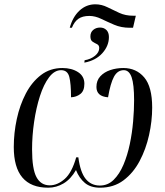

<svg xmlns="http://www.w3.org/2000/svg" viewBox="-20 -862 765 892"><path d="M304 -733Q318 -784 349.5 -813Q381 -842 423 -842Q452 -842 479 -828.5Q506 -815 534.5 -802Q563 -789 598 -789H611L598 -733H583Q543 -733 510.5 -747Q478 -761 450 -774.5Q422 -788 395 -788Q363 -788 344 -774.5Q325 -761 314 -733ZM373 -582Q402 -587 421.5 -603Q441 -619 441 -639Q441 -652 430.5 -657Q420 -662 410 -668.5Q400 -675 400 -693Q400 -712 413 -723Q426 -734 445 -734Q463 -734 474.5 -722.5Q486 -711 486 -690Q486 -649 455.5 -615Q425 -581 372 -571ZM204 10Q44 10 44 -179Q44 -244 58 -309Q72 -374 100 -427.5Q128 -481 170.5 -513.5Q213 -546 270 -546Q313 -546 342.5 -527Q372 -508 372 -473Q372 -440 353.5 -425.5Q335 -411 310 -410Q310 -473 302 -504.5Q294 -536 264 -536Q233 -536 208 -503Q183 -470 165.5 -415.5Q148 -361 138.5 -296Q129 -231 129 -168Q129 -77 149.5 -39Q170 -1 211 -1Q247 -1 280.5 -30.5Q314 -60 334 -131H344Q353 -62 378 -31Q403 0 444 0Q481 0 508 -26.5Q535 -53 553.5 -96.5Q572 -140 583 -192.5Q594 -245 598.5 -298Q603 -351 603 -396Q603 -470 591.5 -503Q580 -536 555 -536Q526 -536 509.5 -505.5Q493 -475 482 -410Q428 -414 428 -458Q428 -488 446 -507.5Q464 -527 492.5 -536.5Q521 -546 553 -546Q613 -546 650 -502.5Q687 -459 687 -362Q687 -300 672.5 -234.5Q658 -169 628.5 -113.5Q599 -58 553.5 -24Q508 10 445 10Q401 10 374.5 -12Q348 -34 333 -72Q309 -30 275.5 -10Q242 10 204 10Z"/></svg>

Font: Noto Serif Display Condensed
Style: Italic
Weight: 400
Width: 3
Italic angle: -12°
Designer: Monotype Design Team
Foundry: Monotype Imaging Inc.
Version: Version 2.009